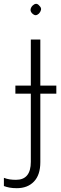

<svg xmlns="http://www.w3.org/2000/svg" viewBox="-72 -736 318 996"><path d="M93.8 -667.5Q84.5 -678.2 86.9 -689Q89.4 -699.7 97.7 -707.5Q105 -714.8 114 -716.1Q123 -717.3 132.3 -706.1Q143.6 -695.3 140.6 -684.3Q137.7 -673.3 129.9 -665.5Q121.6 -657.7 113.3 -657.2Q105 -656.7 93.8 -667.5ZM15.1 240.2Q-6.3 240.2 -22.9 237.1Q-39.6 233.9 -51.8 229V186.5Q-36.6 192.4 -21.2 194.6Q-5.9 196.8 11.2 196.8Q87.9 196.8 87.9 103.5V-250H7.8V-292H87.9V-530.8H137.2V-292H220.2V-250H137.2V105Q137.2 171.4 104.2 205.8Q71.3 240.2 15.1 240.2Z"/></svg>

Font: Open Sans Light
Style: Regular
Weight: 300
Designer: Monotype Design Team
Foundry: Monotype Imaging Inc.
Version: Version 3.000; ttfautohint (v1.8.4)